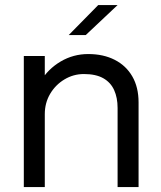

<svg xmlns="http://www.w3.org/2000/svg" viewBox="-20 -758 653 778"><path d="M456.5 0V-254.5Q456.5 -277.5 456.5 -292.2Q456.5 -307 456.5 -320.5Q456.5 -362 442.5 -393Q428.5 -424 398.5 -441Q368.5 -458 320 -458Q277.5 -458 241.2 -436.2Q205 -414.5 183.2 -377.8Q161.5 -341 161.5 -295.5L113 -314Q113 -376.5 143.8 -427.5Q174.5 -478.5 225.8 -508.8Q277 -539 337.5 -539Q399 -539 445 -515.5Q491 -492 516.2 -448.2Q541.5 -404.5 541.5 -343Q541.5 -321 541.5 -295Q541.5 -269 541.5 -246.5V0ZM76.5 0V-531H161.5V0ZM258.5 -616 378 -737.5H456.5L327.5 -616Z"/></svg>

Font: Epilogue
Style: Regular
Weight: 400
Designer: Tyler Finck
Foundry: Etcetera Type Co
Version: Version 2.112